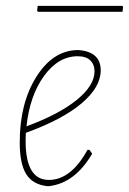

<svg xmlns="http://www.w3.org/2000/svg" viewBox="-20 -627 438 652"><path d="M395 -607 398 -604 396 -587H109L106 -590L108 -607ZM293 -105Q235 -6 148 5H139Q90 -1 68.5 -36.5Q47 -72 47 -143Q47 -276 103 -365.5Q159 -455 242 -457H247Q322 -451 322 -388Q322 -331 257 -276Q192 -221 68 -176Q67 -167 67 -148Q67 -16 146 -16Q221 -16 277 -118H284ZM244 -436Q178 -436 129.5 -369Q81 -302 70 -198Q181 -239 241 -288Q301 -337 301 -385Q301 -408 286.5 -422Q272 -436 244 -436Z"/></svg>

Font: Alegreya Sans Thin
Style: Italic
Weight: 100
Italic angle: -7°
Designer: Juan Pablo del Peral
Foundry: Huerta Tipografica
Version: Version 2.007